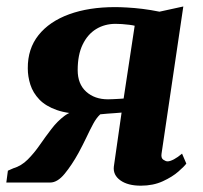

<svg xmlns="http://www.w3.org/2000/svg" viewBox="-38 -578 642 608"><path d="M538.5 -91.5 552 -60Q546.5 -52 527.2 -35Q508 -18 477.5 -4Q447 10 408 10Q366.5 10 343 -7Q319.5 -24 322.5 -50.5L347 -221.5Q338.5 -220.5 326 -219.8Q313.5 -219 301 -218Q288.5 -217 279.5 -216Q267.5 -205 257.2 -186Q247 -167 235.8 -143.2Q224.5 -119.5 210.5 -93.5Q189.5 -55.5 166.8 -27.8Q144 0 121 0H-18L-13 -37.5L4 -45Q29.5 -52.5 49.8 -72.8Q70 -93 88 -119Q106 -145 124.8 -169.5Q143.5 -194 165.8 -210.8Q188 -227.5 217 -228.5L232 -217Q177.5 -217 142 -229.5Q106.5 -242 86.5 -263Q66.5 -284 58.2 -309.8Q50 -335.5 50 -361.5Q49.5 -423.5 84 -466.8Q118.5 -510 181 -532.8Q243.5 -555.5 326.5 -555.5Q342.5 -555.5 365 -554.2Q387.5 -553 413.8 -549.8Q440 -546.5 467 -541L542.5 -557.5L473.5 -91Q471.5 -77.5 479.2 -72.2Q487 -67 492.5 -67Q500.5 -67 512.8 -73.5Q525 -80 538.5 -91.5ZM353.5 -266 388.5 -496.5Q383 -498 371.5 -499.5Q360 -501 348 -501.8Q336 -502.5 328 -502.5Q293.5 -502.5 266.5 -486Q239.5 -469.5 223.8 -437Q208 -404.5 208 -356Q208 -312 234.8 -287.8Q261.5 -263.5 304 -263.5Q310.5 -263.5 320.2 -264Q330 -264.5 339.5 -265Q349 -265.5 353.5 -266Z"/></svg>

Font: Merriweather 36pt ExtraBold
Style: Italic
Weight: 800
Italic angle: -7.8°
Version: Version 2.101